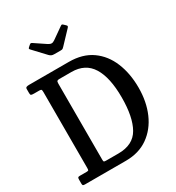

<svg xmlns="http://www.w3.org/2000/svg" viewBox="-226 -1123 1159 1261"><g transform="rotate(-30 353.0 -492.5)"><path d="M26.5 -17V-47Q26.5 -59 29.8 -62.5Q33 -66 44.5 -66H95.5Q107.5 -66 109.5 -70.2Q111.5 -74.5 111.5 -86.5V-661.5Q111.5 -674.5 109 -679.2Q106.5 -684 93.5 -684H54.5Q38.5 -684 32.5 -686.5Q26.5 -689 26.5 -702.5V-734Q26.5 -744 34 -747Q41.5 -750 54 -750H355Q459 -750 528.5 -700.8Q598 -651.5 632.8 -566.5Q667.5 -481.5 667.5 -375Q667.5 -268.5 630.8 -183.8Q594 -99 524 -49.5Q454 0 355 0H45Q33.5 0 30 -3Q26.5 -6 26.5 -17ZM243.5 -66H336.5Q448.5 -66 494 -146Q539.5 -226 539.5 -375Q539.5 -525.5 490.2 -604.8Q441 -684 336.5 -684H244Q233 -684 228.5 -680Q224 -676 224 -661V-84Q224 -71.5 227 -68.8Q230 -66 243.5 -66ZM262 -856 178 -945.5Q172 -951.5 171.2 -955.2Q170.5 -959 177 -964.5L190 -976Q197.5 -982 201 -981.2Q204.5 -980.5 213 -975L293.5 -921Q307.5 -912 318.2 -911.8Q329 -911.5 342.5 -921L428 -981Q435.5 -986.5 439.2 -985Q443 -983.5 449.5 -977L458.5 -968.5Q465.5 -962 466.2 -958.2Q467 -954.5 461 -947.5L371.5 -853Q366 -847.5 362 -844.5Q358 -841.5 346.5 -841.5H299Q284.5 -841.5 276.8 -845.2Q269 -849 262 -856Z"/></g></svg>

Font: Besley* Narrow Medium
Style: Regular
Weight: 500
Width: 4
Designer: Owen Earl
Foundry: indestructible type*
Version: Version 3.000; ttfautohint (v1.8.3)